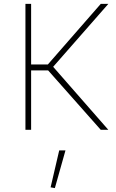

<svg xmlns="http://www.w3.org/2000/svg" viewBox="-20 -670 599 991"><path d="M285.6 106.4 241.2 296.9 263.2 300.8 317.9 106.4ZM500 -649.9 227.1 -337.4H140.6V-649.9H111.3V0H140.6V-306.6H228.5L500 0H539.1L254.4 -325.2L539.1 -649.9Z"/></svg>

Font: Estedad-FD VF
Style: Regular
Weight: 100
Designer: Amin Abedi
Version: Version 7.3